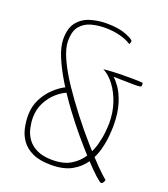

<svg xmlns="http://www.w3.org/2000/svg" viewBox="-132 -800 790 904"><g transform="rotate(20 263.0 -348.0)"><path d="M478 9Q473 9 448.5 -13Q424 -35 388 -74Q352 -113 310.5 -162Q269 -211 228.5 -266Q188 -321 154.5 -376Q121 -431 100.5 -480.5Q80 -530 80 -568Q80 -623 104.5 -653Q129 -683 167.5 -694.5Q206 -706 247 -706Q309 -706 347 -690.5Q385 -675 385 -667Q385 -660 382.5 -655.5Q380 -651 380 -651Q357 -666 323 -675Q289 -684 247 -684Q212 -684 179 -675Q146 -666 125 -641Q104 -616 104 -566Q104 -530 127.5 -478.5Q151 -427 190 -369Q229 -311 274 -253Q319 -195 363.5 -144.5Q408 -94 442.5 -59Q477 -24 494 -11Q494 -11 492.5 -6Q491 -1 487.5 4Q484 9 478 9ZM228 10Q171 10 135.5 -6.5Q100 -23 80.5 -50Q61 -77 54 -109.5Q47 -142 47 -173Q47 -217 65.5 -254Q84 -291 113.5 -318.5Q143 -346 174 -360L187 -337Q160 -327 133.5 -303.5Q107 -280 89.5 -246Q72 -212 72 -170Q72 -146 78 -118.5Q84 -91 100.5 -67.5Q117 -44 147.5 -29Q178 -14 226 -14Q282 -14 318 -36Q354 -58 374.5 -91.5Q395 -125 404.5 -161Q414 -197 416.5 -226.5Q419 -256 419 -268Q419 -322 403.5 -368Q388 -414 362.5 -448Q337 -482 306 -498Q328 -500 343.5 -501Q359 -502 373 -502.5Q387 -503 402 -503Q429 -503 454.5 -503Q480 -503 502 -501Q503 -497 503 -494.5Q503 -492 503 -487Q503 -482 495.5 -480.5Q488 -479 463 -479L363 -481Q375 -472 394 -445.5Q413 -419 427.5 -373.5Q442 -328 442 -263Q442 -247 439.5 -214.5Q437 -182 427 -143.5Q417 -105 394 -70Q371 -35 331 -12.5Q291 10 228 10Z"/></g></svg>

Font: Yanone Kaffeesatz ExtraLight ExtraLight
Style: Regular
Weight: 250
Version: Version 2.003